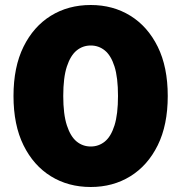

<svg xmlns="http://www.w3.org/2000/svg" viewBox="-20 -734 725 768"><path d="M343 14Q253 14 183.5 -29Q114 -72 74 -153Q34 -234 34 -350Q34 -466 74 -547Q114 -628 183.5 -671Q253 -714 343 -714Q432 -714 501.5 -671Q571 -628 611 -547Q651 -466 651 -350Q651 -234 611 -153Q571 -72 501.5 -29Q432 14 343 14ZM343 -148Q375 -148 399.5 -168Q424 -188 438 -232.5Q452 -277 452 -350Q452 -424 438 -468Q424 -512 399.5 -532Q375 -552 343 -552Q311 -552 286.5 -532Q262 -512 247.5 -468Q233 -424 233 -350Q233 -277 247.5 -232.5Q262 -188 286.5 -168Q311 -148 343 -148Z"/></svg>

Font: Montserrat Thin ExtraBold
Style: Regular
Weight: 800
Version: Version 9.000